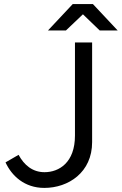

<svg xmlns="http://www.w3.org/2000/svg" viewBox="-20 -908 596 940"><path d="M197 12C315 12 431 -64 431 -212V-700H347V-244C347 -112 269 -65 198 -65C139 -65 98 -100 71 -150L7 -113C37 -48 99 12 197 12ZM468 -759H556L435 -888H336L215 -759H303L386 -838Z"/></svg>

Font: HB Figtree Prototype
Style: Regular
Weight: 400
Designer: Alfredo Marco Pradil
Foundry: Hanken Design Co.®
Version: Version 1.002;Glyphs 3.2 (3228)